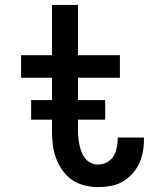

<svg xmlns="http://www.w3.org/2000/svg" viewBox="-20 -755 640 783"><path d="M380 8Q352 8 324 1Q296 -6 273 -22Q250 -38 233.5 -62Q217 -86 207.5 -112.5Q198 -139 195 -167.5Q192 -196 192 -224V-438H66V-530H192V-735H298V-530H469V-438H298V-224Q298 -209 299.5 -194Q301 -179 304 -164Q307 -149 312.5 -135Q318 -121 327.5 -109Q337 -97 351 -90.5Q365 -84 380 -84Q399 -84 416 -93Q433 -102 442.5 -117.5Q452 -133 456 -151.5Q460 -170 460 -188Q460 -190 460 -191Q460 -192 460 -194H567Q567 -191 567 -188.5Q567 -186 567 -183Q567 -158 562 -133Q557 -108 546 -85.5Q535 -63 517.5 -44Q500 -25 478 -13Q456 -1 431 3.5Q406 8 380 8ZM409 -267H107V-347H409Z"/></svg>

Font: Iosevka Curly SmBdEx
Style: Regular
Weight: 600
Width: 7
Monospace: yes
Designer: Belleve Invis
Foundry: Belleve Invis
Version: Version 11.1.0; ttfautohint (v1.8.3)